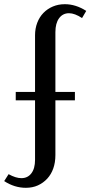

<svg xmlns="http://www.w3.org/2000/svg" viewBox="-94 -728 431 915"><path d="M29 167Q-25 167 -74 135L-53 102Q-19 121 8 121Q38 121 55.5 98Q73 75 73 34V-250H-19V-290H73V-560Q73 -592 83.5 -619.5Q94 -647 113 -666.5Q132 -686 158 -697Q184 -708 215 -708Q267 -708 317 -676L297 -642Q262 -665 235 -665Q205 -665 187.5 -641Q170 -617 170 -575V-290H263V-250H170V11Q170 46 160 74.5Q150 103 131 123.5Q112 144 86.5 155.5Q61 167 29 167Z"/></svg>

Font: Moniqa Paragraph
Style: Bold
Weight: 700
Designer: Rajesh Rajput
Foundry: Rajesh Rajput
Version: Version 1.000